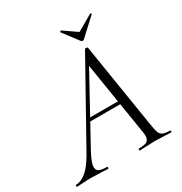

<svg xmlns="http://www.w3.org/2000/svg" viewBox="-220 -924 1002 1058"><g transform="rotate(-30 281.0 -395.0)"><path d="M-34 -12Q-5 -12 28 -37.5Q61 -63 96 -123L382 -635Q384 -638 389 -638Q398 -638 400 -633L488 -84Q493 -53 499 -39Q505 -25 519.5 -18.5Q534 -12 563 -12Q567 -12 567 -6Q567 0 563 0Q548 0 518 -2Q482 -4 462 -4Q441 -4 409 -2Q379 0 365 0Q362 0 362 -6Q362 -12 365 -12Q403 -12 417.5 -21.5Q432 -31 432 -56Q432 -68 429 -84L353 -557L378 -586L129 -132Q98 -74 98 -48Q98 -27 114 -19.5Q130 -12 163 -12Q167 -12 166.5 -6Q166 0 162 0Q151 0 117 -2Q79 -4 58 -4Q37 -4 9 -2Q-19 0 -34 0Q-38 0 -38 -6Q-38 -12 -34 -12ZM208 -295H423L425 -275H193ZM311 -784Q311 -786 314 -788.5Q317 -791 319 -790L403 -732L504 -790H506Q509 -790 510.5 -787.5Q512 -785 510 -783L404 -685Q400 -681 394 -681Q389 -681 385 -685L311 -783Z"/></g></svg>

Font: Cormorant Infant
Style: Italic
Weight: 400
Italic angle: -10°
Designer: Christian Thalmann (Catharsis Fonts)
Foundry: Catharsis Fonts
Version: Version 4.000